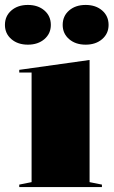

<svg xmlns="http://www.w3.org/2000/svg" viewBox="-68 -758 460 778"><path d="M10 0V-10L60 -20V-464H10V-475L295 -515V-20L345 -10V0ZM279 -738Q320 -738 346 -715.5Q372 -693 372 -657Q372 -622 346 -599.5Q320 -577 279 -577Q238 -577 212 -599.5Q186 -622 186 -657Q186 -693 212 -715.5Q238 -738 279 -738ZM45 -738Q86 -738 112 -715.5Q138 -693 138 -657Q138 -622 112 -599.5Q86 -577 45 -577Q4 -577 -22 -599.5Q-48 -622 -48 -657Q-48 -693 -22 -715.5Q4 -738 45 -738Z"/></svg>

Font: Kalnia Thin
Style: Regular
Weight: 100
Version: Version 1.105